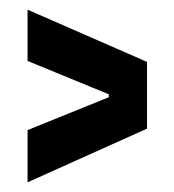

<svg xmlns="http://www.w3.org/2000/svg" viewBox="-20 -526 360 397"><path d="M37 -149V-257L205 -325V-331L37 -400V-506L284 -398V-260Z"/></svg>

Font: Bricolage Grotesque 96pt Condensed Medium
Style: Regular
Weight: 500
Width: 3
Designer: Mathieu Triay
Foundry: Atelier Triay
Version: Version 1.001; ttfautohint (v1.8.4.7-5d5b);gftools[0.9.33.de